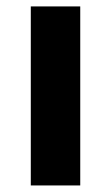

<svg xmlns="http://www.w3.org/2000/svg" viewBox="-20 -566 339 586"><path d="M224.9 0H74V-546.4H224.9Z"/></svg>

Font: Noto Sans Meetei Mayek
Style: Regular
Weight: 400
Designer: Monotype Design Team and Neelakash Kshetrimayum
Foundry: Monotype Imaging Inc.
Version: Version 2.002